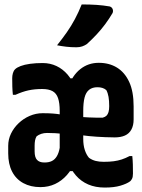

<svg xmlns="http://www.w3.org/2000/svg" viewBox="-20 -833 640 865"><path d="M172 -549Q206 -549 234.5 -535.5Q263 -522 284.5 -497Q306 -472 318 -436L282 -480H323L286 -437Q305 -492 341 -521Q377 -550 425 -550Q472 -550 507 -528.5Q542 -507 562 -464Q582 -421 582 -354Q582 -340 582 -324.5Q582 -309 582 -295Q582 -268 572 -249.5Q562 -231 543 -222.5Q524 -214 497 -214Q475 -214 455 -215Q435 -216 416 -217Q397 -218 380 -220Q363 -222 347 -224L315 -221V-309Q331 -307 347 -306Q363 -305 379 -304Q395 -303 411 -303Q427 -303 443 -303Q454 -306 460 -312Q466 -318 469 -328.5Q472 -339 472 -355Q472 -379 469 -396.5Q466 -414 459 -427Q451 -434 441 -437Q431 -440 419 -440Q396 -440 381.5 -428.5Q367 -417 361 -393.5Q355 -370 355 -333V-207Q355 -179 362 -157.5Q369 -136 381 -122Q395 -112 411 -108Q427 -104 447 -104Q473 -104 492 -106.5Q511 -109 528 -114.5Q545 -120 564 -130H576Q578 -111 578.5 -92Q579 -73 579 -51Q579 -35 574.5 -27Q570 -19 566 -16Q551 -5 522.5 3.5Q494 12 452 12Q410 12 377.5 -2Q345 -16 322 -42.5Q299 -69 285 -107L318 -62H282L319 -107Q305 -71 281.5 -44.5Q258 -18 228 -4Q198 10 162 10Q118 10 85 -8Q52 -26 34.5 -60Q17 -94 17 -142V-176Q17 -205 29.5 -231Q42 -257 64 -278Q86 -299 114 -311Q142 -323 172 -323Q199 -323 218 -321.5Q237 -320 251.5 -317.5Q266 -315 279 -312H298V-225Q283 -228 265 -230Q247 -232 228.5 -233Q210 -234 192 -234Q178 -234 166 -230Q154 -226 145 -219Q140 -211 138 -200.5Q136 -190 136 -177V-151Q136 -124 147 -112.5Q158 -101 179 -101H182Q200 -101 213.5 -107.5Q227 -114 236 -129Q245 -144 249 -167V-333Q249 -369 241.5 -391Q234 -413 216.5 -422.5Q199 -432 170 -432Q136 -432 108.5 -426Q81 -420 50 -406H38Q36 -424 35.5 -442.5Q35 -461 35 -481Q35 -492 38 -503Q41 -514 48 -521Q56 -529 73 -535.5Q90 -542 115.5 -545.5Q141 -549 172 -549ZM348 -813Q385 -813 415 -811Q445 -809 474 -804Q484 -801 487.5 -792Q491 -783 487 -774Q471 -747 453.5 -723.5Q436 -700 416 -678.5Q396 -657 372 -635Q362 -628 350.5 -624Q339 -620 324 -620Q300 -620 278.5 -622.5Q257 -625 237 -629Q261 -659 281 -687.5Q301 -716 317.5 -747Q334 -778 348 -813Z"/></svg>

Font: Rec Mono Semicasual
Style: Bold
Weight: 700
Version: Version 1.085; ttfautohint (v1.8.4.7-5d5b)